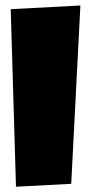

<svg xmlns="http://www.w3.org/2000/svg" viewBox="-20 -708 334 716"><path d="M279.8 -687.5 245.6 -22.5 39.6 -11.7 20 -673.8Z"/></svg>

Font: Luckiest Guy RUS-BEL-UKR
Style: Regular
Weight: 400
Designer: Astigmatic (AOETI)
Foundry: Astigmatic (AOETI)
Version: Version 1.00 March 11, 2019, initial release